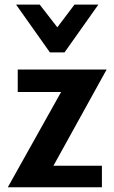

<svg xmlns="http://www.w3.org/2000/svg" viewBox="-20 -792 484 812"><path d="M13 0 238.5 -403H55V-498H431L206 -91H411V0ZM191 -570.5 48 -772.5H148L222.5 -676.5L295 -772.5H396L253 -570.5Z"/></svg>

Font: Alatsi
Style: Regular
Weight: 400
Designer: Spyros Zevelakis, Eben Sorkin
Foundry: www.sorkintype.com
Version: Version 1.008; ttfautohint (v1.8.4.7-5d5b)